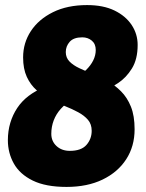

<svg xmlns="http://www.w3.org/2000/svg" viewBox="-20 -728 575 756"><path d="M242 8Q160 8 109 -17Q58 -42 34.5 -84Q11 -126 11 -176Q11 -212 20.5 -244Q30 -276 48 -303Q66 -330 93 -350.5Q120 -371 155 -385L263 -335Q238 -320 219.5 -299.5Q201 -279 191.5 -254Q182 -229 182 -201Q182 -172 202.5 -153Q223 -134 255 -134Q300 -134 320.5 -157.5Q341 -181 341 -213Q341 -239 326.5 -256Q312 -273 288 -286Q264 -299 235 -310.5Q206 -322 177 -337Q148 -352 124 -373Q100 -394 85.5 -425.5Q71 -457 71 -502Q71 -559 101.5 -605.5Q132 -652 188.5 -680Q245 -708 323 -708Q387 -708 431 -686.5Q475 -665 498.5 -629.5Q522 -594 522 -551Q522 -495 499.5 -458.5Q477 -422 445 -401Q413 -380 384 -368L275 -422Q301 -435 319 -452.5Q337 -470 347 -490Q357 -510 357 -531Q357 -555 341.5 -568Q326 -581 304 -581Q270 -581 254.5 -563.5Q239 -546 239 -523Q239 -501 253.5 -486Q268 -471 292.5 -459.5Q317 -448 346 -436.5Q375 -425 403.5 -409Q432 -393 456.5 -368.5Q481 -344 495.5 -308Q510 -272 510 -219Q510 -152 477 -101Q444 -50 384 -21Q324 8 242 8Z"/></svg>

Font: Asap Black
Style: Italic
Weight: 900
Italic angle: -6°
Designer: Pablo Cosgaya
Foundry: Omnibus-Type
Version: Version 3.001